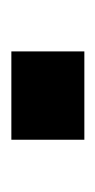

<svg xmlns="http://www.w3.org/2000/svg" viewBox="65 -503 168 338"><g transform="rotate(-90 149.0 -334.0)"><path d="M72 -398V-269.5H227.5V-398Z"/></g></svg>

Font: Anybody ExtraExpanded SemiBold
Style: Regular
Weight: 600
Width: 8
Version: Version 1.113;gftools[0.9.25]